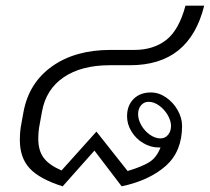

<svg xmlns="http://www.w3.org/2000/svg" viewBox="-20 -646 740 677"><path d="M120 -208Q115 -184 115 -156Q115 -115 134 -89.5Q153 -64 197 -45L320 -182L430 -43Q480 -58 506 -74Q532 -90 546 -126H539Q511 -126 485 -141.5Q459 -157 443.5 -182.5Q428 -208 428 -236Q428 -274 451 -297Q474 -320 512 -320Q540 -320 565.5 -302.5Q591 -285 606.5 -257.5Q622 -230 622 -202Q622 -112 564.5 -61Q507 -10 409 11L313 -115L201 11Q121 -14 85.5 -51.5Q50 -89 50 -152Q50 -183 55 -208L63 -252Q82 -354 163.5 -412Q245 -470 370 -470H454Q521 -470 566 -505Q611 -540 634 -626H700Q674 -521 609 -468.5Q544 -416 438 -416H367Q267 -416 204.5 -373.5Q142 -331 128 -252ZM546 -158Q562 -158 572.5 -170.5Q583 -183 583 -202Q583 -220 571.5 -240Q560 -260 541.5 -273.5Q523 -287 504 -287Q488 -287 477.5 -275Q467 -263 467 -243Q467 -224 478.5 -204Q490 -184 508.5 -171Q527 -158 546 -158Z"/></svg>

Font: KoHo
Style: Italic
Weight: 400
Italic angle: -10°
Designer: Cadson Demak & Katatrad Team
Foundry: Cadson Demak Co.,Ltd.
Version: Version 1.000